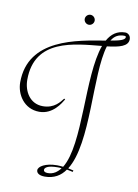

<svg xmlns="http://www.w3.org/2000/svg" viewBox="-88 -827 653 910"><g transform="rotate(10 238.0 -372.5)"><path d="M321 -28C312 -30 303 -32 295 -34C380 -167 331 -494 375 -635C433 -642 476 -652 476 -687C476 -705 462 -715 450 -715C411 -715 384 -695 365 -661C233 -639 0 -608 0 -396C0 -339 39 -274 113 -274C178 -274 212 -333 224 -353L219 -356C205 -339 181 -303 125 -303C62 -303 31 -359 31 -414C31 -611 221 -620 352 -633C296 -480 344 -156 270 -37C261 -38 251 -39 241 -39C185 -39 152 -18 152 0C152 13 164 24 192 24C236 24 268 5 290 -27C300 -25 309 -23 319 -21ZM239 -5C226 3 214 5 203 5C189 5 183 0 183 -7C183 -17 196 -30 245 -30C252 -30 258 -30 264 -29C257 -19 248 -11 239 -5ZM447 -699C449 -699 456 -699 456 -694C456 -679 428 -672 387 -665C401 -689 421 -699 447 -699ZM249 -745C249 -732 260 -721 273 -721C286 -721 297 -732 297 -745C297 -758 286 -769 273 -769C260 -769 249 -758 249 -745Z"/></g></svg>

Font: Stalemate
Style: Regular
Weight: 400
Designer: Astigmatic (AOETI)
Foundry: Astigmatic (AOETI)
Version: Version 001.000